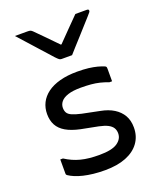

<svg xmlns="http://www.w3.org/2000/svg" viewBox="-153 -929 857 1032"><g transform="rotate(-20 275.0 -413.0)"><path d="M311.9 -633.1Q297.1 -633.1 281.8 -633.1Q266.6 -633.1 251.8 -633.1Q244.8 -633.1 239 -637.1Q233.2 -641.1 220 -655.1Q212.5 -664.1 193.7 -684.6Q174.9 -705.1 150.9 -732.1Q126.9 -759.1 102.5 -786.1Q78.2 -813.1 58.4 -835.1Q77.1 -835.1 94.5 -835.1Q112 -835.1 130.6 -835.1Q141.6 -835.1 147.1 -833.1Q152.6 -831.1 159.6 -824.1Q173.1 -810.6 208.2 -775.1Q243.3 -739.5 295 -686.2L249.4 -707.2H302L257.2 -685.4Q309.3 -738.2 343.2 -773.4Q377.2 -808.5 404.2 -835.1H470.2Q474.2 -835.1 476.5 -834.1Q478.7 -833.1 479.7 -831.1Q480.7 -829.1 480.7 -826.1Q480.7 -822.1 477.1 -817.6Q473.5 -813.1 460.3 -798.1Q448.1 -785.1 427.9 -762.1Q407.6 -739.1 384.8 -714.1Q362 -689.1 342.2 -667.1Q322.4 -645.1 311.9 -633.1ZM266.8 -78.8Q339.2 -78.8 370.2 -100.1Q401.2 -121.3 401.2 -153.6Q401.2 -172 392.9 -185.3Q384.6 -198.7 366.2 -208.3Q347.7 -217.9 316.5 -224.4L218.4 -243.6Q168.6 -254.2 137.5 -272.4Q106.4 -290.6 91.8 -317.6Q77.3 -344.6 77.3 -380.9Q77.3 -416.1 91.9 -445.2Q106.5 -474.3 135.4 -495.8Q164.3 -517.2 207.3 -528.9Q250.3 -540.6 306.6 -540.6Q343.5 -540.6 371.5 -537.2Q399.4 -533.7 420.2 -528.2Q440.9 -522.6 454.2 -517Q459.9 -515 462.2 -512.8Q464.5 -510.6 465.3 -507.6Q466 -504.5 466 -499.5Q466 -484.2 466 -465.1Q466 -446 466 -427.7H450.6Q426.6 -437 403.1 -442.7Q379.7 -448.4 353.7 -450.7Q327.7 -453 295.1 -453Q250.1 -453 222 -443.7Q193.9 -434.4 181.2 -418.7Q168.4 -402.9 168.4 -383.5Q168.4 -366.9 175.2 -355.2Q182.1 -343.6 200.6 -335.5Q219.1 -327.4 252.7 -319.7L352.2 -299.5Q396.3 -291.2 427.2 -272Q458.1 -252.7 474.8 -223.7Q491.4 -194.6 491.4 -154.4Q491.4 -104.7 464.8 -67.8Q438.2 -30.9 388.3 -11Q338.4 8.8 268.2 8.8Q232.2 8.8 201.5 5.4Q170.9 1.9 145.6 -4.1Q120.3 -10.2 100.5 -18.4Q80.8 -26.6 66.9 -36.1Q63.5 -38.6 62 -40.7Q60.6 -42.8 60.6 -48.3Q60.6 -65.1 60.6 -86.8Q60.6 -108.6 60.6 -128.1H75.9Q97 -114.5 118 -105.2Q138.9 -95.9 161.8 -90Q184.6 -84.2 210.5 -81.5Q236.4 -78.8 266.8 -78.8Z"/></g></svg>

Font: Recursive Sans Linear Light
Style: Regular
Weight: 300
Version: Version 1.085